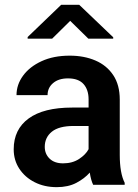

<svg xmlns="http://www.w3.org/2000/svg" viewBox="-20 -770 577 800"><path d="M368.2 0Q358.9 -19 354 -50.8Q332 -25.9 298.1 -8.1Q264.2 9.8 216.3 9.8Q165 9.8 124.5 -10.7Q84 -31.2 60.5 -66.9Q37.1 -102.5 37.1 -147.9Q37.1 -231 99.4 -276.4Q161.6 -321.8 280.3 -321.8H349.1V-356Q349.1 -396 328.1 -419.7Q307.1 -443.4 263.2 -443.4Q224.1 -443.4 201.2 -423.8Q178.2 -404.3 178.2 -373.5H48.8Q48.8 -417.5 76.2 -454.8Q103.5 -492.2 153.3 -515.1Q203.1 -538.1 270.5 -538.1Q330.6 -538.1 377.7 -517.8Q424.8 -497.6 451.9 -456.8Q479 -416 479 -355V-124.5Q479 -48.8 499.5 -8.3V0ZM242.7 -89.4Q281.7 -89.4 309.6 -107.7Q337.4 -126 349.1 -148.4V-245.1H286.6Q225.6 -245.1 196 -221.2Q166.5 -197.3 166.5 -158.2Q166.5 -128.4 186.8 -108.9Q207 -89.4 242.7 -89.4ZM310.1 -750 451.7 -614.7V-608.9H348.1L272.5 -683.1L197.3 -608.9H95.2V-615.7L234.9 -750Z"/></svg>

Font: Vazirmatn RD UI FD SemiBold
Style: Regular
Weight: 600
Designer: Saber Rastikerdar
Foundry: Saber Rastikerdar
Version: Version 33.003